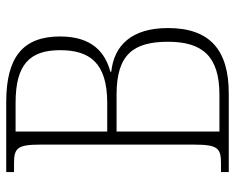

<svg xmlns="http://www.w3.org/2000/svg" viewBox="-89 -665 754 616"><g transform="rotate(-90 288.0 -357.0)"><path d="M44 0H296C436 0 506 -61 506 -195C506 -311 451 -368 366 -377V-380C426 -396 479 -437 479 -541C479 -661 412 -714 269 -714H44V-689H72C120 -689 132 -679 132 -606V-110C132 -35 120 -25 72 -25H44ZM266 -390H174V-684H266C389 -684 435 -639 435 -541C435 -447 395 -390 266 -390ZM292 -30H174V-360H293C422 -360 462 -305 462 -195C462 -85 416 -30 292 -30Z"/></g></svg>

Font: Noto Serif Devanagari SemiCondensed ExtraLight
Style: Regular
Weight: 200
Width: 4
Designer: Universal Thirst, Indian Type Foundry and the Monotype Design Team
Foundry: Monotype Imaging Inc.
Version: Version 2.004